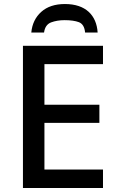

<svg xmlns="http://www.w3.org/2000/svg" viewBox="-20 -944 597 964"><path d="M306.2 -923.8C255.9 -923.8 216.3 -910.6 187 -884.3C157.7 -857.9 141.1 -823.2 137.2 -780.8H201.2C204.6 -806.6 216.3 -823.7 236.3 -831.5C256.3 -838.9 278.8 -842.8 304.2 -842.8C334 -842.8 358.4 -839.4 376.5 -832.5C394.5 -825.2 404.8 -808.1 407.2 -780.8H470.2C464.8 -867.2 410.2 -923.8 306.2 -923.8ZM497.1 -92.8H203.1V-327.1H479V-418H203.1V-622.1H497.1V-713.9H95.2V0H497.1Z"/></svg>

Font: Noto Reveo Sans
Style: Regular
Weight: 500
Designer: Monotype Design Team
Foundry: Monotype Imaging Inc.
Version: Version 2.007